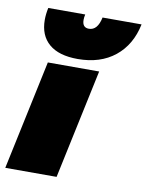

<svg xmlns="http://www.w3.org/2000/svg" viewBox="-100 -771 635 829"><g transform="rotate(10 217.0 -356.0)"><path d="M38 -659Q38 -684 44 -712H206Q203 -699 203 -688Q203 -654 232 -654Q270 -654 282 -712H453Q434 -620 370 -568.5Q306 -517 207 -517Q124 -517 81 -554Q38 -591 38 -659ZM83 -480H308L206 0H-19Z"/></g></svg>

Font: Prompt Black
Style: Italic
Weight: 900
Italic angle: -12°
Designer: Katatrad Team
Foundry: CadsonDemak
Version: Version 1.001